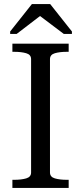

<svg xmlns="http://www.w3.org/2000/svg" viewBox="-20 -925 399 945"><path d="M133 -76V-634Q133 -656 109 -663Q85 -670 50 -670H41V-710H318V-670H309Q274 -670 250 -663Q226 -656 226 -634V-76Q226 -54 250 -47Q274 -40 309 -40H318V0H41V-40H50Q85 -40 109 -47Q133 -54 133 -76ZM227 -905H137L30 -770V-758H62L182 -850H172L294 -758H334V-770Z"/></svg>

Font: Roboto Serif 72pt
Style: Regular
Weight: 400
Designer: Greg Gazdowicz
Foundry: Commercial Type
Version: Version 1.008